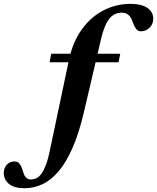

<svg xmlns="http://www.w3.org/2000/svg" viewBox="-212 -744 832 1018"><path d="M51 -414 59.5 -459H425.5L416.5 -414ZM232 -145.5Q205.5 -33.5 171.2 43.2Q137 120 96.8 166.5Q56.5 213 11.5 233.5Q-33.5 254 -81.5 254Q-137.5 254 -164.8 231Q-192 208 -192 173Q-192 147 -176 129.5Q-160 112 -135.5 112Q-118.5 112 -108.8 123.8Q-99 135.5 -91 162Q-83.5 189 -73.2 198.2Q-63 207.5 -48.5 207.5Q-32.5 207.5 -18.2 200.5Q-4 193.5 8.5 176Q21 158.5 32.2 128Q43.5 97.5 53 51L153.5 -426Q173.5 -520.5 221.2 -587.2Q269 -654 336.2 -688.8Q403.5 -723.5 480.5 -723.5Q522 -723.5 548.5 -713Q575 -702.5 587.8 -685Q600.5 -667.5 600.5 -645.5Q600.5 -615.5 580.8 -596.8Q561 -578 534 -578Q519 -578 508.8 -592.2Q498.5 -606.5 490 -630.5Q482 -655 467.8 -666Q453.5 -677 434 -677Q408.5 -677 388.2 -664Q368 -651 352 -620Q336 -589 323.5 -536Z"/></svg>

Font: Newsreader 36pt
Style: Bold Italic
Weight: 700
Italic angle: -17°
Designer: Hugues Gentile
Foundry: Production Type
Version: Version 1.003